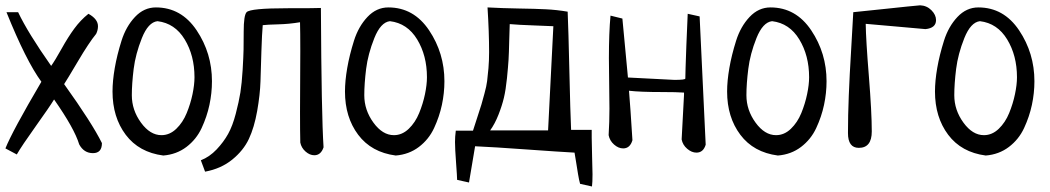

<svg xmlns="http://www.w3.org/2000/svg" viewBox="-20 -546 3879 709"><path d="M42 24.4 0 2Q25.4 -61.5 132.8 -244.1Q76.2 -321.3 3.9 -501H46.9Q83 -424.8 168.9 -302.7Q183.6 -323.2 207.5 -366.2Q231.4 -409.2 254.4 -440.4Q277.3 -471.7 306.6 -495.1Q341.8 -475.6 341.8 -449.2Q341.8 -434.6 335 -420.9Q308.6 -388.7 267.6 -319.3Q226.6 -250 216.8 -235.4Q320.3 -90.8 356.4 -17.6Q356.4 19.5 323.2 19.5Q290 19.5 272.5 -12.7Q254.9 -71.3 179.7 -178.7Q163.1 -151.4 111.8 -79.6Q60.5 -7.8 42 24.4Z M395.5 -208Q395.5 -247.1 403.8 -294.9Q412.1 -342.8 428.7 -395.5Q445.3 -448.2 478.5 -483.4Q511.7 -518.6 555.7 -518.6Q649.4 -518.6 706.1 -434.1Q762.7 -349.6 762.7 -246.1Q762.7 -202.1 753.4 -158.7Q744.1 -115.2 724.6 -73.2Q705.1 -31.2 668.5 -3.4Q631.8 24.4 583 28.3Q493.2 16.6 444.3 -48.3Q395.5 -113.3 395.5 -208ZM561.5 -467.8Q527.3 -463.9 503.9 -405.3Q480.5 -346.7 473.6 -291.5Q466.8 -236.3 466.8 -194.3Q466.8 -139.6 500.5 -93.3Q534.2 -46.9 576.2 -46.9Q606.4 -46.9 630.9 -70.3Q655.3 -93.8 669.4 -128.4Q683.6 -163.1 690.9 -198.2Q698.2 -233.4 698.2 -260.7Q698.2 -340.8 662.1 -400.4Q626 -460 561.5 -467.8Z M737.3 87.9 721.7 45.9Q753.9 33.2 779.8 5.9Q805.7 -21.5 822.3 -51.3Q838.9 -81.1 850.6 -126Q862.3 -170.9 867.7 -204.6Q873 -238.3 876 -288.1Q878.9 -337.9 879.4 -362.8Q879.9 -387.7 879.9 -429.7Q879.9 -489.3 890.6 -501Q904.3 -515.6 1042 -515.6Q1150.4 -515.6 1165 -516.6Q1167 -120.1 1174.8 -2Q1165 27.3 1140.6 27.3Q1124 27.3 1108.4 13.7Q1092.8 0 1088.9 -19.5Q1087.9 -57.6 1087.9 -132.8Q1087.9 -169.9 1088.4 -245.1Q1088.9 -320.3 1088.9 -358.4Q1088.9 -428.7 1087.9 -463.9Q1046.9 -457 1006.8 -456.1Q966.8 -455.1 950.2 -453.1Q947.3 -420.9 945.3 -357.4Q943.4 -293.9 941.9 -245.6Q940.4 -197.3 929.7 -136.2Q918.9 -75.2 898.9 -32.7Q878.9 9.8 837.4 43.5Q795.9 77.1 737.3 87.9Z M1253.9 -208Q1253.9 -247.1 1262.2 -294.9Q1270.5 -342.8 1287.1 -395.5Q1303.7 -448.2 1336.9 -483.4Q1370.1 -518.6 1414.1 -518.6Q1507.8 -518.6 1564.5 -434.1Q1621.1 -349.6 1621.1 -246.1Q1621.1 -202.1 1611.8 -158.7Q1602.5 -115.2 1583 -73.2Q1563.5 -31.2 1526.9 -3.4Q1490.2 24.4 1441.4 28.3Q1351.6 16.6 1302.7 -48.3Q1253.9 -113.3 1253.9 -208ZM1419.9 -467.8Q1385.7 -463.9 1362.3 -405.3Q1338.9 -346.7 1332 -291.5Q1325.2 -236.3 1325.2 -194.3Q1325.2 -139.6 1358.9 -93.3Q1392.6 -46.9 1434.6 -46.9Q1464.8 -46.9 1489.3 -70.3Q1513.7 -93.8 1527.8 -128.4Q1542 -163.1 1549.3 -198.2Q1556.6 -233.4 1556.6 -260.7Q1556.6 -340.8 1520.5 -400.4Q1484.4 -460 1419.9 -467.8Z M1711.9 127.9 1668 118.2Q1668 107.4 1664.1 54.7Q1660.2 2 1660.2 -21.5Q1660.2 -41 1663.1 -63.5H1726.6Q1731.4 -80.1 1742.7 -113.3Q1753.9 -146.5 1757.8 -160.2Q1761.7 -173.8 1769 -200.7Q1776.4 -227.5 1778.8 -246.6Q1781.2 -265.6 1783.7 -293.9Q1786.1 -322.3 1786.1 -353.5Q1786.1 -426.8 1780.3 -518.6Q1835 -515.6 1896 -514.6Q1957 -513.7 1996.1 -511.7Q2035.2 -509.8 2076.2 -502.9Q2079.1 -436.5 2082.5 -284.7Q2085.9 -132.8 2088.9 -66.4H2165V-37.1Q2165 -11.7 2166.5 35.2Q2168 82 2168 97.7Q2168 127 2166 142.6L2122.1 132.8Q2118.2 119.1 2114.7 98.1Q2111.3 77.1 2107.4 52.7Q2103.5 28.3 2101.6 17.6Q2045.9 14.6 1924.3 5.9Q1802.7 -2.9 1734.4 -5.9ZM1862.3 -457Q1861.3 -442.4 1860.4 -396Q1859.4 -349.6 1857.9 -325.2Q1856.4 -300.8 1852.1 -257.3Q1847.7 -213.9 1840.8 -185.1Q1834 -156.2 1820.8 -122.6Q1807.6 -88.9 1790 -64.5H2003.9L2023.4 -449.2Q2009.8 -450.2 1951.7 -452.1Q1893.6 -454.1 1862.3 -457Z M2519.5 -495.1 2563.5 -485.4 2585.9 -11.7Q2577.1 17.6 2551.8 17.6Q2534.2 17.6 2517.6 3.4Q2501 -10.7 2497.1 -31.2Q2497.1 -34.2 2505.9 -196.3V-204.1Q2478.5 -206.1 2424.8 -206.1Q2343.8 -206.1 2302.7 -210.9Q2307.6 -154.3 2315.4 -28.3Q2306.6 2 2281.2 2Q2263.7 2 2247.6 -12.2Q2231.4 -26.4 2227.5 -46.9Q2230.5 -95.7 2230.5 -144.5Q2230.5 -175.8 2229.5 -238.3Q2228.5 -300.8 2228.5 -331.1Q2228.5 -424.8 2234.4 -488.3L2278.3 -477.5Q2297.9 -265.6 2298.8 -259.8Q2465.8 -251 2470.7 -251Q2510.7 -251 2510.7 -255.9Q2510.7 -275.4 2514.6 -379.9Q2518.6 -484.4 2519.5 -495.1Z M2665 -208Q2665 -247.1 2673.3 -294.9Q2681.6 -342.8 2698.2 -395.5Q2714.8 -448.2 2748 -483.4Q2781.2 -518.6 2825.2 -518.6Q2918.9 -518.6 2975.6 -434.1Q3032.2 -349.6 3032.2 -246.1Q3032.2 -202.1 3022.9 -158.7Q3013.7 -115.2 2994.1 -73.2Q2974.6 -31.2 2938 -3.4Q2901.4 24.4 2852.5 28.3Q2762.7 16.6 2713.9 -48.3Q2665 -113.3 2665 -208ZM2831.1 -467.8Q2796.9 -463.9 2773.4 -405.3Q2750 -346.7 2743.2 -291.5Q2736.3 -236.3 2736.3 -194.3Q2736.3 -139.6 2770 -93.3Q2803.7 -46.9 2845.7 -46.9Q2876 -46.9 2900.4 -70.3Q2924.8 -93.8 2939 -128.4Q2953.1 -163.1 2960.4 -198.2Q2967.8 -233.4 2967.8 -260.7Q2967.8 -340.8 2931.6 -400.4Q2895.5 -460 2831.1 -467.8Z M3130.9 -501Q3172.9 -504.9 3257.8 -514.2Q3342.8 -523.4 3377.9 -526.4Q3402.3 -525.4 3419.4 -508.3Q3436.5 -491.2 3436.5 -471.7Q3436.5 -442.4 3397.5 -438.5Q3361.3 -441.4 3288.1 -448.2Q3214.8 -455.1 3176.8 -458Q3177.7 -398.4 3188.5 -264.6Q3199.2 -130.9 3199.2 -60.5Q3199.2 0 3151.4 0Q3111.3 0 3111.3 -54.7Q3111.3 -119.1 3114.3 -192.9Q3117.2 -266.6 3123 -361.8Q3128.9 -457 3130.9 -501Z M3432.6 -208Q3432.6 -247.1 3440.9 -294.9Q3449.2 -342.8 3465.8 -395.5Q3482.4 -448.2 3515.6 -483.4Q3548.8 -518.6 3592.8 -518.6Q3686.5 -518.6 3743.2 -434.1Q3799.8 -349.6 3799.8 -246.1Q3799.8 -202.1 3790.5 -158.7Q3781.2 -115.2 3761.7 -73.2Q3742.2 -31.2 3705.6 -3.4Q3668.9 24.4 3620.1 28.3Q3530.3 16.6 3481.4 -48.3Q3432.6 -113.3 3432.6 -208ZM3598.6 -467.8Q3564.5 -463.9 3541 -405.3Q3517.6 -346.7 3510.7 -291.5Q3503.9 -236.3 3503.9 -194.3Q3503.9 -139.6 3537.6 -93.3Q3571.3 -46.9 3613.3 -46.9Q3643.6 -46.9 3668 -70.3Q3692.4 -93.8 3706.5 -128.4Q3720.7 -163.1 3728 -198.2Q3735.4 -233.4 3735.4 -260.7Q3735.4 -340.8 3699.2 -400.4Q3663.1 -460 3598.6 -467.8Z"/></svg>

Font: Neucha
Style: Regular
Weight: 400
Designer: Jovanny Lemonad
Foundry: Jovanny Lemonad
Version: Version 001.001